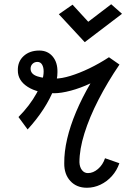

<svg xmlns="http://www.w3.org/2000/svg" viewBox="-20 -870 640 904"><path d="M110 -260.5 67 -319Q120.5 -373 153 -432.2Q185.5 -491.5 185.5 -533.5Q185.5 -553.5 178 -566Q170.5 -578.5 156 -578.5Q142.5 -578.5 133.2 -569.5Q124 -560.5 124 -546.5Q124 -521 156 -510.5Q188 -500 240 -500Q270 -500 311.8 -512.8Q353.5 -525.5 400.8 -548.2Q448 -571 493 -600.5L542.5 -566Q486 -483 443.5 -400.2Q401 -317.5 377.5 -242.2Q354 -167 354 -106Q355 -83 366 -69Q377 -55 394 -55Q419 -55 441.8 -74.8Q464.5 -94.5 474.5 -125L542 -101.5Q530.5 -67.5 507 -41.2Q483.5 -15 453 -0.5Q422.5 14 389 14Q340.5 14 311.2 -17.8Q282 -49.5 282.5 -101Q282 -155 296.2 -216.2Q310.5 -277.5 338.5 -343.8Q366.5 -410 406 -477.5Q359.5 -455.5 313.5 -443.2Q267.5 -431 235 -431Q157.5 -431 110.5 -461Q63.5 -491 64 -539Q63 -580 91.2 -606Q119.5 -632 165 -632Q204.5 -632 228 -604Q251.5 -576 250.5 -530Q251 -496 233.8 -450.8Q216.5 -405.5 184.8 -356.5Q153 -307.5 110 -260.5ZM379 -671.5 257 -803 321.5 -848 395.5 -767.5 503.5 -850 554.5 -805Z"/></svg>

Font: Victor Mono Thin
Style: Italic
Weight: 100
Italic angle: -12°
Monospace: yes
Designer: Rune Bjørnerås
Version: Version 1.561;gftools[0.9.30]